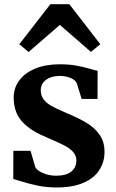

<svg xmlns="http://www.w3.org/2000/svg" viewBox="-20 -858 539 890"><path d="M143.5 -83.5Q151.5 -67.5 179.8 -55.5Q208 -43.5 240 -43.5Q287 -43.5 310.5 -62.8Q334 -82 334 -114Q334 -137 318.8 -153.8Q303.5 -170.5 278.5 -183.5Q253.5 -196.5 203.5 -218Q199 -220 193.8 -222.5Q188.5 -225 182 -227.5Q113.5 -257 78.5 -299Q43.5 -341 43.5 -405.5Q43.5 -450.5 69.5 -485.5Q95.5 -520.5 143.8 -540.2Q192 -560 256 -560Q300.5 -560 333.2 -554Q366 -548 401 -538Q418 -532.5 432.5 -530L432 -399.5H358.5L336 -472Q329.5 -487 307.5 -496.5Q285.5 -506 256.5 -506Q217.5 -506 193.2 -487.8Q169 -469.5 169 -439.5Q169 -414 183.2 -396.2Q197.5 -378.5 218.8 -366.8Q240 -355 278 -338.5L295.5 -331Q348.5 -308.5 383.5 -287.2Q418.5 -266 441.5 -233.5Q464.5 -201 464.5 -154.5Q464.5 -106.5 440 -69Q415.5 -31.5 365.8 -10.2Q316 11 243.5 11Q194.5 11 152.2 2Q110 -7 64.5 -21.5Q48 -27 41.5 -28.5L42 -159H121.5ZM69.5 -653 213.5 -838.5H301.5L445 -653L401.5 -617.5L257.5 -742.5L112.5 -617Z"/></svg>

Font: Merriweather Text
Style: Bold
Weight: 700
Designer: Eben Sorkin
Foundry: Eben Sorkin
Version: Version 2.100